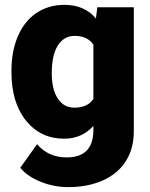

<svg xmlns="http://www.w3.org/2000/svg" viewBox="-20 -558 615 786"><path d="M26.9 -268.1Q26.9 -348.1 53.2 -409.7Q79.6 -471.2 128.9 -504.6Q178.2 -538.1 243.7 -538.1Q326.2 -538.1 372.6 -482.4L378.4 -528.3H527.8V-20Q527.8 49.8 495.4 101.3Q462.9 152.8 401.4 180.4Q339.8 208 258.8 208Q200.7 208 146.2 186Q91.8 164.1 63 128.9L131.8 32.2Q177.7 86.4 252.9 86.4Q362.3 86.4 362.3 -25.9V-42.5Q314.9 9.8 242.7 9.8Q146 9.8 86.4 -64.2Q26.9 -138.2 26.9 -262.2ZM191.9 -257.8Q191.9 -192.9 216.3 -155Q240.7 -117.2 284.7 -117.2Q337.9 -117.2 362.3 -152.8V-375Q338.4 -411.1 285.6 -411.1Q241.7 -411.1 216.8 -371.8Q191.9 -332.5 191.9 -257.8Z"/></svg>

Font: Roboto
Style: Regular
Weight: 900
Designer: Google
Version: Version 2.001171; 2014